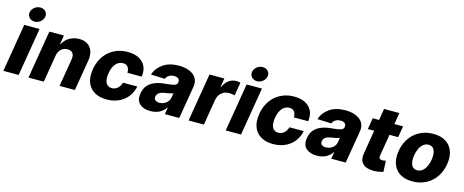

<svg xmlns="http://www.w3.org/2000/svg" viewBox="-41 -1434 5086 2103"><g transform="rotate(15 2502.0 -382.0)"><path d="M100.5 -545.5H274.1L183.2 0H9.6ZM121.4 -692.5Q124.3 -710.2 133.9 -725.5Q143.5 -740.8 157.3 -751.8Q171.2 -762.8 188.2 -769Q205.3 -775.2 222.7 -775.2Q259.9 -775.2 282.3 -751.1Q304.7 -726.9 300.1 -692.5Q297.6 -674.4 288.2 -659.3Q278.8 -644.2 264.9 -633Q251.1 -621.8 234.2 -615.6Q217.3 -609.4 199.6 -609.4Q162.6 -609.4 139.6 -633.9Q116.8 -658.4 121.4 -692.5Z M385.3 -545.5H550.4L534.1 -445.3H540.1Q553.6 -471.6 573 -491.7Q592.3 -511.7 616.1 -525.2Q639.9 -538.7 667.3 -545.6Q694.6 -552.6 723.7 -552.6Q810 -552.6 852.3 -496.4Q894.5 -440 878.9 -347.7L820.7 0H647L699.2 -313.6Q707 -360.4 688.4 -385.3Q669.7 -410.2 627.8 -410.2Q607.6 -410.2 589.5 -403.4Q571.4 -396.7 557.4 -383.9Q543.3 -371.1 533.6 -352.8Q523.8 -334.5 519.9 -311.1L468 0H294.4Z M952.1 -271Q962 -333.5 989.2 -385.1Q1016.3 -436.8 1058.1 -474.1Q1099.8 -511.4 1154.5 -532Q1209.2 -552.6 1274.1 -552.6Q1387.4 -552.6 1446 -492.2Q1504.6 -432.2 1490.1 -331H1327.8Q1329.5 -372.5 1310.5 -396.5Q1291.5 -420.5 1255 -420.5Q1231.9 -420.5 1211.5 -410.9Q1191.1 -401.3 1174.7 -382.6Q1158.4 -364 1146.7 -336.5Q1134.9 -308.9 1128.9 -272.7Q1123.2 -236.5 1125.9 -208.6Q1128.6 -180.8 1138.5 -162.1Q1148.4 -143.5 1165.3 -133.9Q1182.2 -124.3 1204.9 -124.3Q1241.1 -124.3 1268.8 -147.5Q1296.5 -170.8 1309.3 -213.8H1471.2Q1460.9 -163.4 1435.9 -122Q1410.9 -80.6 1373.4 -51.1Q1335.9 -21.7 1287.1 -5.7Q1238.3 10.3 1180.8 10.3Q1094.5 10.3 1038.4 -25.6Q981.2 -62.1 959.7 -124.1Q938.2 -186.1 952.1 -271Z M1524.5 -151.3Q1534.8 -211.6 1568.5 -247.5Q1585.2 -265.3 1606.2 -278.4Q1627.1 -291.5 1651.1 -300.4Q1675.1 -309.3 1701.3 -314.6Q1727.6 -320 1755.3 -322.1Q1826 -328.1 1857.2 -337Q1888.5 -345.9 1893.1 -370.7V-372.5Q1897.4 -400.2 1881.6 -415Q1865.8 -429.7 1833.5 -429.7Q1799 -429.7 1775 -415Q1751.1 -400.2 1741.5 -373.6L1582.4 -379.3Q1604.8 -453.8 1675.1 -503.2Q1744.7 -552.6 1855.1 -552.6Q1924 -552.6 1975.1 -531.2Q2000.7 -520.6 2019.9 -505Q2039.1 -489.3 2051.1 -469.1Q2063.2 -448.9 2067.3 -424.2Q2071.4 -399.5 2066.4 -370.7L2004.3 0H1840.9L1853.7 -76H1849.4Q1790.8 9.2 1676.8 9.2Q1599.4 9.2 1555 -30.9Q1511 -70.7 1524.5 -151.3ZM1750 -104.4Q1770.2 -104.4 1789.2 -110.6Q1808.2 -116.8 1823.9 -128.6Q1839.5 -140.3 1850.3 -156.8Q1861.2 -173.3 1864.7 -193.9L1872.9 -245.7Q1865.1 -241.8 1854.4 -238.8Q1843.8 -235.8 1830.3 -233Q1816.4 -230.1 1803.4 -227.8Q1790.5 -225.5 1778.4 -223.7Q1739.7 -217.7 1717.2 -202.1Q1694.6 -186.4 1690.3 -159.8Q1688.2 -146.7 1691.6 -136.2Q1695 -125.7 1702.8 -118.8Q1710.6 -111.9 1722.7 -108.1Q1734.7 -104.4 1750 -104.4Z M2110.1 0 2201 -545.5H2369.7L2353 -446H2358.7Q2383.2 -500.4 2421 -526.6Q2458.8 -552.9 2503.9 -552.9Q2527.3 -552.9 2551.5 -546.9L2525.9 -395.6Q2519.9 -397.7 2511.7 -399.5Q2503.6 -401.3 2494.5 -402.3Q2485.4 -403.4 2476.2 -404.1Q2467 -404.8 2458.8 -404.8Q2434.7 -404.8 2413.5 -396.7Q2392.4 -388.5 2375.9 -374.1Q2359.4 -359.7 2348.2 -339.7Q2337 -319.6 2332.7 -296.2L2283.7 0Z M2622.2 -545.5H2795.8L2704.9 0H2531.2ZM2643.1 -692.5Q2646 -710.2 2655.5 -725.5Q2665.1 -740.8 2679 -751.8Q2692.8 -762.8 2709.9 -769Q2726.9 -775.2 2744.3 -775.2Q2781.6 -775.2 2804 -751.1Q2826.3 -726.9 2821.7 -692.5Q2819.2 -674.4 2809.8 -659.3Q2800.4 -644.2 2786.6 -633Q2772.7 -621.8 2755.9 -615.6Q2739 -609.4 2721.2 -609.4Q2684.3 -609.4 2661.2 -633.9Q2638.5 -658.4 2643.1 -692.5Z M2839.5 -271Q2849.4 -333.5 2876.6 -385.1Q2903.8 -436.8 2945.5 -474.1Q2987.2 -511.4 3041.9 -532Q3096.6 -552.6 3161.6 -552.6Q3274.9 -552.6 3333.5 -492.2Q3392 -432.2 3377.5 -331H3215.2Q3217 -372.5 3198 -396.5Q3179 -420.5 3142.4 -420.5Q3119.3 -420.5 3098.9 -410.9Q3078.5 -401.3 3062.1 -382.6Q3045.8 -364 3034.1 -336.5Q3022.4 -308.9 3016.3 -272.7Q3010.7 -236.5 3013.3 -208.6Q3016 -180.8 3025.9 -162.1Q3035.9 -143.5 3052.7 -133.9Q3069.6 -124.3 3092.3 -124.3Q3128.6 -124.3 3156.2 -147.5Q3183.9 -170.8 3196.7 -213.8H3358.7Q3348.4 -163.4 3323.3 -122Q3298.3 -80.6 3260.8 -51.1Q3223.4 -21.7 3174.5 -5.7Q3125.7 10.3 3068.2 10.3Q2981.9 10.3 2925.8 -25.6Q2868.6 -62.1 2847.1 -124.1Q2825.6 -186.1 2839.5 -271Z M3411.9 -151.3Q3422.2 -211.6 3456 -247.5Q3472.7 -265.3 3493.6 -278.4Q3514.6 -291.5 3538.5 -300.4Q3562.5 -309.3 3588.8 -314.6Q3615.1 -320 3642.8 -322.1Q3713.4 -328.1 3744.7 -337Q3775.9 -345.9 3780.5 -370.7V-372.5Q3784.8 -400.2 3769 -415Q3753.2 -429.7 3720.9 -429.7Q3686.4 -429.7 3662.5 -415Q3638.5 -400.2 3628.9 -373.6L3469.8 -379.3Q3492.2 -453.8 3562.5 -503.2Q3632.1 -552.6 3742.5 -552.6Q3811.4 -552.6 3862.6 -531.2Q3888.1 -520.6 3907.3 -505Q3926.5 -489.3 3938.6 -469.1Q3950.6 -448.9 3954.7 -424.2Q3958.8 -399.5 3953.8 -370.7L3891.7 0H3728.3L3741.1 -76H3736.9Q3678.3 9.2 3564.3 9.2Q3486.9 9.2 3442.5 -30.9Q3398.4 -70.7 3411.9 -151.3ZM3637.4 -104.4Q3657.7 -104.4 3676.7 -110.6Q3695.7 -116.8 3711.3 -128.6Q3726.9 -140.3 3737.7 -156.8Q3748.6 -173.3 3752.1 -193.9L3760.3 -245.7Q3752.5 -241.8 3741.8 -238.8Q3731.2 -235.8 3717.7 -233Q3703.8 -230.1 3690.9 -227.8Q3677.9 -225.5 3665.8 -223.7Q3627.1 -217.7 3604.6 -202.1Q3582 -186.4 3577.8 -159.8Q3575.6 -146.7 3579 -136.2Q3582.4 -125.7 3590.2 -118.8Q3598 -111.9 3610.1 -108.1Q3622.2 -104.4 3637.4 -104.4Z M4052.2 -545.5H4123.9L4145.6 -676.1H4319.2L4297.6 -545.5H4396.3L4374.6 -417.6H4276.3L4235.4 -171.5Q4231.5 -147.4 4241.5 -137.6Q4251.4 -127.8 4272.4 -127.8Q4277.3 -127.8 4282.8 -128.6Q4288.4 -129.3 4293.7 -130.1Q4299 -131 4303.6 -131.9Q4308.2 -132.8 4311.4 -133.2L4317.1 -7.8Q4290.5 -0.4 4264 3.9Q4237.6 8.2 4209.9 8.2Q4167.3 8.2 4135.5 -2.1Q4103.7 -12.4 4084.3 -32.7Q4065 -52.9 4058.2 -82.9Q4051.5 -112.9 4058.9 -152.3L4103 -417.6H4030.5Z M4418.7 -272Q4429 -334.2 4455.8 -385.7Q4482.6 -437.1 4524 -474.3Q4565.3 -511.4 4619.9 -532Q4674.4 -552.6 4739.7 -552.6Q4804 -552.6 4851.9 -532.1Q4899.9 -511.7 4929.5 -474.4Q4959.2 -437.1 4969.6 -385.1Q4980.1 -333.1 4969.5 -269.9Q4959.2 -208.1 4932 -156.4Q4904.8 -104.8 4863.5 -67.8Q4822.1 -30.9 4767.8 -10.3Q4713.4 10.3 4648.4 10.3Q4584.2 10.3 4536.2 -10.1Q4488.3 -30.5 4458.8 -67.8Q4429.3 -105.1 4418.9 -157.1Q4408.4 -209.2 4418.7 -272ZM4602.6 -162.3Q4621.4 -120.7 4668 -120.7Q4687.9 -120.7 4704 -127.5Q4720.2 -134.2 4733.1 -145.8Q4746.1 -157.3 4756 -172.6Q4766 -187.9 4773.3 -204.9Q4780.5 -221.9 4785.3 -239.5Q4790.1 -257.1 4793 -273.4Q4804 -341.3 4785.9 -382.5Q4767.4 -424 4720.2 -424Q4700.6 -424 4684.5 -417.3Q4668.3 -410.5 4655.2 -399Q4642 -387.4 4631.9 -372.2Q4621.8 -356.9 4614.5 -339.8Q4607.2 -322.8 4602.5 -305Q4597.7 -287.3 4595.2 -271Q4584.2 -204.5 4602.6 -162.3Z"/></g></svg>

Font: Inter P Extra Bold
Style: Italic
Weight: 800
Italic angle: 9.39999°
Designer: Rasmus Andersson
Foundry: rsms
Version: Version 3.018;git-588b23468